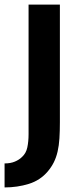

<svg xmlns="http://www.w3.org/2000/svg" viewBox="-39 -650 350 840"><path d="M223 -630V-115Q223 -76 221 -44.5Q219 -13 213 13Q207 39 196.5 60Q186 81 170 100Q137 139 87 154.5Q37 170 -19 170V65Q7 65 26 57Q45 49 57 37Q75 21 80.5 -5Q86 -31 86 -63V-630Z"/></svg>

Font: Ek Mukta
Style: Bold
Weight: 700
Designer: Girish Dalvi and Yashodeep Gholap
Foundry: Ek Type
Version: Version 2.538;PS 1.002;hotconv 16.6.51;makeotf.lib2.5.65220;